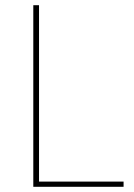

<svg xmlns="http://www.w3.org/2000/svg" viewBox="-20 -718 515 738"><path d="M108 0V-698H130V-20H455V0Z"/></svg>

Font: IBM Plex Sans Arabic Thin
Style: Regular
Weight: 100
Designer: Mike Abbink, Paul van der Laan, Pieter van Rosmalen, Wael Morcos, Khajak Apelian
Foundry: Bold Monday
Version: Version 1.101